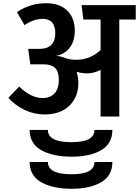

<svg xmlns="http://www.w3.org/2000/svg" viewBox="-20 -723 862 1191"><path d="M822 -691V-602H720V0H604V-290Q565 -268 520 -268Q486 -268 455 -278Q466 -245 466 -208Q466 -121 410 -67Q354 -13 256 -13Q192 -13 133 -41Q74 -69 32 -116L99 -186Q172 -115 244 -115Q292 -115 318.5 -144Q345 -173 345 -226Q345 -280 321 -302Q297 -324 250 -324H168L155 -420H226Q274 -420 298.5 -445Q323 -470 323 -516Q323 -606 244 -606Q189 -606 132 -567L85 -648Q167 -703 265 -703Q351 -703 397.5 -657Q444 -611 444 -532Q444 -472 415 -430.5Q386 -389 328 -376Q351 -376 376 -366Q412 -352 451 -352Q541 -352 604 -413V-602H497L486 -691ZM424 159Q566 159 566 83H677Q677 168 607.5 208.5Q538 249 424 249Q308 249 236 208.5Q164 168 164 83H277Q277 159 424 159ZM424 358Q566 358 566 282H677Q677 367 607.5 407.5Q538 448 424 448Q308 448 236 407.5Q164 367 164 282H277Q277 358 424 358Z"/></svg>

Font: FiraGO Medium
Style: Regular
Weight: 500
Designer: bBox Type
Foundry: bBox Type GmbH
Version: Version 1.001;PS 001.001;hotconv 1.0.88;makeotf.lib2.5.64775